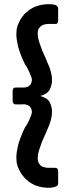

<svg xmlns="http://www.w3.org/2000/svg" viewBox="-20 -805 336 911"><path d="M208 -691.4Q208 -691.4 224.6 -691.4Q241.2 -691.4 241.2 -691.4Q241.2 -691.4 241.2 -691.4Q241.2 -691.4 241.2 -691.4Q245.1 -691.4 247.1 -691.4Q250 -692.4 252 -695.3Q252 -695.3 252 -695.3Q252 -695.3 252 -695.3Q253.9 -697.3 254.9 -699.2Q255.9 -702.1 255.9 -705.1Q255.9 -705.1 255.9 -733.4Q255.9 -761.7 255.9 -761.7Q255.9 -761.7 255.9 -761.7Q255.9 -761.7 255.9 -761.7Q255.9 -767.6 253.9 -771.5Q252 -775.4 248 -778.3Q248 -778.3 248 -778.3Q248 -778.3 248 -778.3Q246.1 -779.3 244.1 -780.3Q242.2 -781.2 241.2 -782.2Q241.2 -782.2 241.2 -782.2Q241.2 -782.2 241.2 -782.2Q230.5 -784.2 220.7 -785.2Q215.8 -785.2 210.9 -785.2Q206.1 -785.2 202.1 -785.2Q192.4 -784.2 183.6 -783.2Q175.8 -781.2 168.9 -780.3Q168.9 -780.3 168.9 -780.3Q168.9 -780.3 168.9 -780.3Q161.1 -777.3 153.3 -775.4Q145.5 -773.4 138.7 -769.5Q138.7 -769.5 138.7 -769.5Q138.7 -769.5 138.7 -769.5Q127 -763.7 116.2 -755.9Q106.4 -748 96.7 -739.3Q96.7 -739.3 96.7 -739.3Q96.7 -739.3 96.7 -739.3Q88.9 -730.5 82 -720.7Q75.2 -710 69.3 -697.3Q62.5 -684.6 59.6 -668.9Q57.6 -654.3 57.6 -636.7Q57.6 -636.7 57.6 -636.7Q57.6 -636.7 57.6 -636.7Q58.6 -618.2 62.5 -600.6Q65.4 -582 71.3 -566.4Q76.2 -549.8 83 -534.2Q88.9 -519.5 95.7 -505.9Q95.7 -505.9 95.7 -505.9Q95.7 -505.9 95.7 -505.9Q97.7 -502 99.6 -498Q102.5 -493.2 106.4 -488.3Q109.4 -482.4 112.3 -476.6Q115.2 -470.7 118.2 -464.8Q121.1 -459 123 -453.1Q126 -447.3 127.9 -442.4Q129.9 -435.5 130.9 -430.7Q131.8 -425.8 130.9 -421.9Q130.9 -421.9 130.9 -421.9Q130.9 -421.9 130.9 -421.9Q129.9 -415 127.9 -410.2Q126 -404.3 122.1 -401.4Q118.2 -397.5 114.3 -394.5Q109.4 -392.6 106.4 -391.6Q106.4 -391.6 106.4 -391.6Q106.4 -391.6 106.4 -391.6Q100.6 -390.6 95.7 -389.6Q89.8 -389.6 84 -389.6Q84 -389.6 69.3 -389.6Q54.7 -389.6 54.7 -389.6Q54.7 -389.6 54.7 -389.6Q54.7 -389.6 54.7 -389.6Q50.8 -389.6 48.8 -388.7Q45.9 -388.7 43.9 -385.7Q43.9 -385.7 43.9 -385.7Q43.9 -385.7 43.9 -385.7Q42 -383.8 41 -380.9Q40 -378.9 40 -375Q40 -375 40 -349.6Q40 -325.2 40 -325.2Q40 -325.2 40 -325.2Q40 -325.2 40 -325.2Q40 -321.3 41 -318.4Q42 -316.4 43.9 -314.5Q43.9 -314.5 43.9 -314.5Q43.9 -314.5 43.9 -314.5Q45.9 -311.5 48.8 -310.5Q50.8 -309.6 54.7 -309.6Q54.7 -309.6 69.3 -309.6Q84 -309.6 84 -309.6Q84 -309.6 84 -309.6Q84 -309.6 84 -309.6Q89.8 -310.5 95.7 -310.5Q100.6 -309.6 106.4 -307.6Q106.4 -307.6 106.4 -307.6Q106.4 -307.6 106.4 -307.6Q109.4 -307.6 114.3 -304.7Q118.2 -302.7 122.1 -298.8Q126 -294.9 127.9 -290Q129.9 -285.2 130.9 -278.3Q130.9 -278.3 130.9 -278.3Q130.9 -278.3 130.9 -278.3Q131.8 -274.4 130.9 -269.5Q129.9 -263.7 127.9 -257.8Q126 -252 123 -246.1Q121.1 -240.2 118.2 -234.4Q115.2 -227.5 112.3 -222.7Q109.4 -216.8 106.4 -211.9Q102.5 -207 99.6 -202.1Q97.7 -197.3 95.7 -194.3Q95.7 -194.3 95.7 -194.3Q95.7 -194.3 95.7 -194.3Q88.9 -180.7 83 -165Q76.2 -150.4 71.3 -133.8Q65.4 -117.2 62.5 -99.6Q58.6 -82 57.6 -63.5Q57.6 -63.5 57.6 -63.5Q57.6 -63.5 57.6 -63.5Q57.6 -45.9 59.6 -30.3Q62.5 -15.6 69.3 -2.9Q75.2 9.8 82 20.5Q88.9 30.3 96.7 39.1Q96.7 39.1 96.7 39.1Q96.7 39.1 96.7 39.1Q106.4 48.8 116.2 56.6Q127 64.5 138.7 70.3Q138.7 70.3 138.7 70.3Q138.7 70.3 138.7 70.3Q145.5 74.2 153.3 76.2Q161.1 79.1 168.9 81.1Q168.9 81.1 168.9 81.1Q168.9 81.1 168.9 81.1Q175.8 83 183.6 84Q192.4 85 202.1 85.9Q205.1 85.9 209 85.9Q214.8 85.9 220.7 85.9Q230.5 84 241.2 82Q241.2 82 241.2 82Q241.2 82 241.2 82Q242.2 81.1 244.1 80.1Q246.1 79.1 248 78.1Q248 78.1 248 78.1Q248 78.1 248 78.1Q249 77.1 251 76.2Q252.9 74.2 253.9 72.3Q254.9 70.3 255.9 68.4Q255.9 65.4 255.9 61.5Q255.9 61.5 255.9 33.2Q255.9 4.9 255.9 4.9Q255.9 4.9 255.9 4.9Q255.9 4.9 255.9 4.9Q255.9 2 254.9 0Q253.9 -2.9 252 -4.9Q252 -4.9 252 -4.9Q252 -4.9 252 -4.9Q250 -6.8 247.1 -7.8Q245.1 -8.8 241.2 -8.8Q241.2 -8.8 224.6 -8.8Q208 -8.8 208 -8.8Q208 -8.8 208 -8.8Q208 -8.8 208 -8.8Q200.2 -8.8 194.3 -10.7Q187.5 -11.7 181.6 -13.7Q181.6 -13.7 181.6 -13.7Q181.6 -13.7 181.6 -13.7Q176.8 -16.6 172.9 -19.5Q168.9 -23.4 165 -29.3Q161.1 -34.2 160.2 -42Q158.2 -48.8 159.2 -58.6Q159.2 -58.6 159.2 -58.6Q159.2 -58.6 159.2 -58.6Q160.2 -67.4 161.1 -76.2Q163.1 -85 166 -94.7Q168.9 -104.5 172.9 -114.3Q175.8 -124 179.7 -133.8Q179.7 -133.8 179.7 -133.8Q179.7 -133.8 179.7 -133.8Q183.6 -143.6 188.5 -153.3Q192.4 -163.1 197.3 -172.9Q201.2 -181.6 205.1 -191.4Q209 -200.2 212.9 -210Q212.9 -210 212.9 -210Q212.9 -210 212.9 -210Q219.7 -226.6 222.7 -241.2Q226.6 -256.8 226.6 -271.5Q226.6 -271.5 226.6 -271.5Q226.6 -271.5 226.6 -271.5Q227.5 -283.2 224.6 -294.9Q222.7 -306.6 216.8 -318.4Q211.9 -329.1 200.2 -336.9Q188.5 -344.7 170.9 -349.6Q170.9 -349.6 170.9 -349.6Q170.9 -349.6 170.9 -349.6Q188.5 -354.5 200.2 -362.3Q211.9 -371.1 216.8 -381.8Q222.7 -393.6 224.6 -405.3Q227.5 -417 226.6 -428.7Q226.6 -428.7 226.6 -428.7Q226.6 -428.7 226.6 -428.7Q226.6 -443.4 222.7 -458Q219.7 -473.6 212.9 -490.2Q212.9 -490.2 212.9 -490.2Q212.9 -490.2 212.9 -490.2Q209 -499 205.1 -507.8Q201.2 -517.6 197.3 -527.3Q192.4 -537.1 188.5 -546.9Q183.6 -556.6 179.7 -566.4Q179.7 -566.4 179.7 -566.4Q179.7 -566.4 179.7 -566.4Q175.8 -576.2 172.9 -585.9Q168.9 -595.7 166 -605.5Q163.1 -615.2 161.1 -624Q160.2 -632.8 159.2 -640.6Q159.2 -640.6 159.2 -640.6Q159.2 -640.6 159.2 -640.6Q158.2 -650.4 160.2 -658.2Q161.1 -666 165 -670.9Q168.9 -675.8 172.9 -679.7Q176.8 -683.6 181.6 -685.5Q181.6 -685.5 181.6 -685.5Q181.6 -685.5 181.6 -685.5Q187.5 -688.5 194.3 -689.5Q200.2 -691.4 208 -691.4Q208 -691.4 208 -691.4Q208 -691.4 208 -691.4Z"/></svg>

Font: Franchise Goodkids
Style: Regular
Weight: 500
Designer: ""
Version: ""